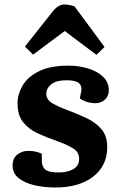

<svg xmlns="http://www.w3.org/2000/svg" viewBox="-20 -820 539 854"><path d="M242 -53Q281 -53 306.5 -68Q332 -83 332 -113Q332 -143 306 -159.5Q280 -176 230 -194Q186 -209 146.5 -227.5Q107 -246 82.5 -277Q58 -308 58 -361Q58 -400 80 -438.5Q102 -477 152 -502.5Q202 -528 285 -528Q331 -528 372 -515.5Q413 -503 438.5 -478.5Q464 -454 464 -419Q464 -392 446.5 -376.5Q429 -361 404 -361Q383 -361 363 -368Q343 -375 335 -383L340 -407Q347 -434 333 -448.5Q319 -463 277 -463Q230 -463 208 -445Q186 -427 186 -403Q186 -377 212.5 -361Q239 -345 286 -328Q328 -312 367 -293.5Q406 -275 431.5 -245Q457 -215 457 -166Q457 -83 394.5 -34.5Q332 14 226 14Q175 14 131.5 3.5Q88 -7 62 -28.5Q36 -50 36 -83Q36 -116 57 -132.5Q78 -149 107 -149Q124 -149 140.5 -145Q157 -141 166 -136V-106Q166 -79 181 -66Q196 -53 242 -53ZM445 -611 409 -576 268 -682 127 -577 91 -613 212 -766Q238 -800 266 -800Q289 -800 312 -791Z"/></svg>

Font: Literata 12pt
Style: Bold Italic
Weight: 700
Italic angle: -2°
Designer: Latin by Veronika Burian and Jose Scaglione. Greek by Irene Vlachou. Cyrillic by Vera Evstafieva
Foundry: TypeTogether
Version: Version 3.002